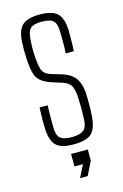

<svg xmlns="http://www.w3.org/2000/svg" viewBox="-118 -659 561 875"><g transform="rotate(-15 162.0 -222.0)"><path d="M159 6Q98 6 75.5 -18.5Q53 -43 51 -98Q50 -122 50.5 -144Q51 -166 52 -197H90Q89 -167 89 -141Q89 -115 89 -95Q89 -57 104.5 -42.5Q120 -28 159 -28Q199 -28 216 -42.5Q233 -57 234 -95Q236 -143 234 -182Q233 -228 223 -248.5Q213 -269 181 -279L137 -293Q103 -304 85 -319.5Q67 -335 60.5 -362Q54 -389 52 -433Q51 -456 51 -470.5Q51 -485 52 -502Q54 -558 78 -582Q102 -606 162 -606Q221 -606 245.5 -582Q270 -558 271 -500Q271 -489 271 -459Q271 -429 269 -404H231Q233 -433 232.5 -459.5Q232 -486 232 -505Q232 -543 217 -557.5Q202 -572 162 -572Q124 -572 109 -558Q94 -544 92 -504Q91 -491 90.5 -472Q90 -453 91 -438Q93 -395 100 -368Q107 -341 143 -330L187 -317Q233 -304 253.5 -273.5Q274 -243 274 -181Q274 -156 274 -139.5Q274 -123 272 -97Q269 -42 245.5 -18Q222 6 159 6ZM136 104V45H215V97L183 162H147L176 104Z"/></g></svg>

Font: Big Shoulders Text Thin
Style: Regular
Weight: 100
Designer: Patric King
Foundry: XO Type Co
Version: Version 1.000; ttfautohint (v1.8.2)